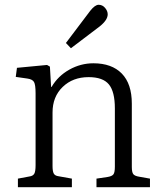

<svg xmlns="http://www.w3.org/2000/svg" viewBox="-20 -784 684 804"><path d="M55 0V-36L103 -45Q118 -47 123.5 -56.5Q129 -66 129 -93V-393Q129 -429 122.5 -440.5Q116 -452 95 -455L46 -462L51 -500L177 -512L189 -505L194 -420H196Q223 -466 270.5 -492.5Q318 -519 371 -519Q448 -519 490 -476Q532 -433 532 -350V-85Q532 -63 538 -55Q544 -47 563 -44L608 -36V0H384V-36L431 -43Q449 -46 455 -54Q461 -62 461 -86V-330Q461 -400 436 -430.5Q411 -461 351 -461Q285 -461 242.5 -420Q200 -379 200 -313V-89Q200 -67 205 -57.5Q210 -48 225 -46L281 -36V0ZM277 -582 256 -604 358 -739Q378 -764 393 -764Q409 -764 420 -751Q431 -738 431 -724Q431 -700 397 -673Z"/></svg>

Font: Literata 12pt Light
Style: Regular
Weight: 300
Designer: Latin by Veronika Burian and Jose Scaglione. Greek by Irene Vlachou. Cyrillic by Vera Evstafieva.
Foundry: TypeTogether
Version: Version 3.002